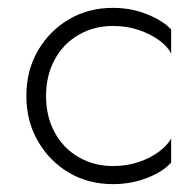

<svg xmlns="http://www.w3.org/2000/svg" viewBox="-20 -474 489 488"><path d="M97 -230Q97 -282 119 -322.5Q141 -363 180 -385.5Q219 -408 267 -408Q302 -408 332 -398Q362 -388 384 -372Q406 -356 415 -338V-399Q395 -421 354.5 -437.5Q314 -454 267 -454Q205 -454 155.5 -425Q106 -396 76.5 -345.5Q47 -295 47 -230Q47 -166 76.5 -115Q106 -64 155.5 -35Q205 -6 267 -6Q314 -6 354.5 -22Q395 -38 415 -61V-122Q406 -105 384 -88.5Q362 -72 332 -62Q302 -52 267 -52Q219 -52 180 -74.5Q141 -97 119 -137.5Q97 -178 97 -230Z"/></svg>

Font: SpinnyJost
Style: Regular
Weight: 300
Version: Version 3.710